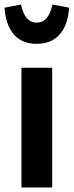

<svg xmlns="http://www.w3.org/2000/svg" viewBox="-44 -830 326 850"><path d="M187 -530V0H51V-530ZM-24 -796 49 -810Q65 -730 118 -730Q172 -730 188 -810L262 -796Q257 -720 220.5 -678Q184 -636 118 -636Q53 -636 17 -678Q-19 -720 -24 -796Z"/></svg>

Font: Fira Sans Extra Condensed SemiBold
Style: Regular
Weight: 600
Width: 1
Designer: Carrois Corporate & Edenspiekermann AG
Foundry: Carrois Corporate GbR & Edenspiekermann AG
Version: Version 4.203